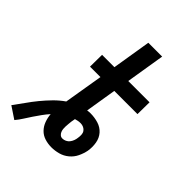

<svg xmlns="http://www.w3.org/2000/svg" viewBox="-278 -846 1001 1001"><g transform="rotate(45 222.0 -345.5)"><path d="M-56 0Q-34 -29 -13.5 -58.5Q7 -88 30 -116Q53 -144 78.5 -170Q104 -196 133 -216L169 -432H92L93 -520H184L219 -735H321L286 -520H443L442 -432H271L243 -260Q249 -261 254.5 -261.5Q260 -262 266 -262Q296 -262 324 -253.5Q352 -245 370.5 -224Q389 -203 394 -173.5Q399 -144 394 -114Q389 -89 377.5 -65Q366 -41 345 -23.5Q324 -6 298 1Q272 8 247 8Q221 8 197.5 0.5Q174 -7 157.5 -24Q141 -41 132.5 -64Q124 -87 122 -112Q106 -94 92 -74.5Q78 -55 64.5 -35Q51 -15 38.5 5Q26 25 10 44ZM255 -65Q266 -65 276.5 -70Q287 -75 294 -84Q301 -93 305 -104Q309 -115 310 -125Q312 -137 311.5 -149Q311 -161 305 -170Q299 -179 288.5 -184Q278 -189 267 -189Q257 -189 248 -187.5Q239 -186 230 -183L226 -161Q225 -151 224 -141.5Q223 -132 222.5 -122Q222 -112 223 -103Q224 -94 227.5 -85.5Q231 -77 238 -71Q245 -65 255 -65Z"/></g></svg>

Font: Iosevka Term Curly Semibold
Style: Italic
Weight: 600
Italic angle: -9°
Designer: Belleve Invis
Foundry: Belleve Invis
Version: Version 32.3.0